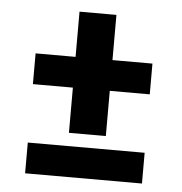

<svg xmlns="http://www.w3.org/2000/svg" viewBox="-44 -579 588 622"><g transform="rotate(5 250.0 -268.5)"><path d="M190 -143V-290H60V-390H190V-537H310V-390H440V-290H310V-143ZM60 0V-100H440V0Z"/></g></svg>

Font: Iosevka Slab Heavy
Style: Regular
Weight: 900
Monospace: yes
Designer: Belleve Invis
Foundry: Belleve Invis
Version: Version 11.1.0; ttfautohint (v1.8.3)